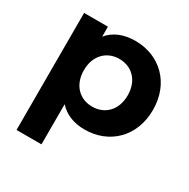

<svg xmlns="http://www.w3.org/2000/svg" viewBox="-166 -696 1022 1040"><g transform="rotate(30 345.0 -176.0)"><path d="M390 -546C318 -546 260 -523 221 -476V-538H72V194H228V-57C268 -13 323 8 390 8C541 8 658 -100 658 -269C658 -438 541 -546 390 -546ZM363 -120C285 -120 226 -176 226 -269C226 -362 285 -418 363 -418C441 -418 500 -362 500 -269C500 -176 441 -120 363 -120Z"/></g></svg>

Font: Montserrat Lite
Style: Bold
Weight: 700
Designer: Julieta Ulanovsky
Foundry: Julieta Ulanovsky
Version: Version 7.200;PS 007.200;hotconv 1.0.88;makeotf.lib2.5.64775